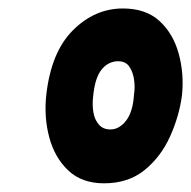

<svg xmlns="http://www.w3.org/2000/svg" viewBox="-20 -954 440 442"><path d="M219.5 -532Q168.5 -532 137.2 -561.5Q106 -591 93.5 -637.5Q81 -684 86.5 -735Q97.5 -834 147.8 -884.2Q198 -934.5 263 -934.5Q315.5 -934.5 347 -905.8Q378.5 -877 391.2 -831.2Q404 -785.5 399 -735Q392.5 -686 371.2 -639.2Q350 -592.5 312.5 -562.2Q275 -532 219.5 -532ZM234 -656Q254.5 -656 270.2 -676.2Q286 -696.5 288.5 -736.5Q291 -751.5 288.8 -769.5Q286.5 -787.5 278 -800.2Q269.5 -813 252 -813Q229.5 -813 214 -794Q198.5 -775 194.5 -732.5Q192 -713 195 -695.5Q198 -678 207.8 -667Q217.5 -656 234 -656Z"/></svg>

Font: Edu AU VIC WA NT Hand
Style: Bold
Weight: 700
Version: Version 1.001